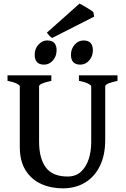

<svg xmlns="http://www.w3.org/2000/svg" viewBox="-20 -1035 704 1070"><path d="M330.1 14.6Q263.2 14.6 208.7 -10.3Q154.3 -35.2 122.3 -86.4Q90.3 -137.7 90.3 -216.8V-554.2Q90.3 -560.1 73.7 -568.8Q57.1 -577.6 22 -584.5V-615.2H266.1V-584.5Q197.8 -569.8 197.8 -554.2V-246.1Q197.8 -152.3 235.4 -101.8Q272.9 -51.3 356.4 -51.3Q402.8 -51.3 431.9 -78.6Q460.9 -106 474.6 -149.2Q488.3 -192.4 488.3 -240.7V-554.2Q488.3 -560.1 471.7 -568.8Q455.1 -577.6 419.9 -584.5V-615.2H634.8V-584.5Q566.4 -569.8 566.4 -554.2V-255.9Q566.4 -170.4 536.6 -109.9Q506.8 -49.3 453.6 -17.3Q400.4 14.6 330.1 14.6ZM427.7 -674.8Q375.5 -674.8 375.5 -730Q375.5 -763.2 396.5 -786.4Q417.5 -809.6 445.3 -809.6Q497.6 -809.6 497.6 -754.9Q497.6 -721.7 477.1 -698.2Q456.5 -674.8 427.7 -674.8ZM225.6 -674.8Q173.3 -674.8 173.3 -730Q173.3 -763.2 194.3 -786.4Q215.3 -809.6 242.7 -809.6Q295.4 -809.6 295.4 -754.9Q295.4 -721.7 274.9 -698.2Q254.4 -674.8 225.6 -674.8ZM271 -823.7Q262.7 -827.6 255.4 -835.7Q248 -843.8 241.2 -853L423.3 -1015.1Q435.5 -1008.8 451.9 -999.3Q468.3 -989.7 481.9 -981Q495.6 -972.2 500.5 -966.8L504.9 -942.4Z"/></svg>

Font: David Libre Medium
Style: Regular
Weight: 500
Designer: Ismar David, J. Victor Gaultney, Annie Olsen and Meir Sadan
Foundry: Monotype Imaging Inc. & SIL International
Version: Version 1.100; ttfautohint (v1.8.4.7-5d5b)